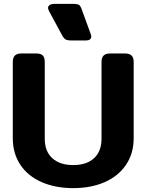

<svg xmlns="http://www.w3.org/2000/svg" viewBox="-20 -956 756 991"><path d="M300 -775 234 -897Q228 -908 228 -915Q228 -925 237 -930.5Q246 -936 261 -936H357Q380 -936 388 -930.5Q396 -925 402 -907L448 -781Q451 -774 451 -768Q451 -747 422 -747H352Q328 -747 318.5 -752.5Q309 -758 300 -775ZM46 -243V-636Q46 -658 56.5 -669Q67 -680 91 -680H166Q191 -680 201 -669.5Q211 -659 211 -636V-240Q211 -175 250 -139.5Q289 -104 358 -104Q427 -104 465.5 -139.5Q504 -175 504 -240V-636Q504 -658 514.5 -669Q525 -680 549 -680H624Q649 -680 659.5 -669Q670 -658 670 -636V-243Q670 -164 630.5 -105.5Q591 -47 520.5 -16Q450 15 358 15Q266 15 195 -16Q124 -47 85 -105.5Q46 -164 46 -243Z"/></svg>

Font: Mitr Medium
Style: Regular
Weight: 500
Designer: Thanarat Vachiruckul
Foundry: Cadson Demak
Version: Version 1.003